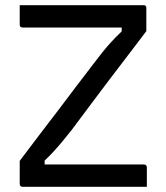

<svg xmlns="http://www.w3.org/2000/svg" viewBox="-20 -720 640 740"><path d="M546 0H67Q62 0 59 -3Q56 -6 56 -11V-100Q94 -151 130.5 -198.5Q167 -246 202 -292Q237 -338 271.5 -384Q306 -430 341 -475Q359 -499 375.5 -519.5Q392 -540 409.5 -559Q427 -578 449 -599V-614Q420 -614 397 -614Q374 -614 353.5 -614Q333 -614 312 -614Q291 -614 265 -614H68Q62 -614 59 -616.5Q56 -619 56 -626Q56 -644 56 -664Q56 -684 56 -700H533Q536 -700 538 -699.5Q540 -699 541.5 -697.5Q543 -696 543.5 -694Q544 -692 544 -689V-600Q516 -563 482.5 -519Q449 -475 411.5 -426Q374 -377 335 -324.5Q296 -272 257 -220Q238 -196 221 -175.5Q204 -155 187.5 -137Q171 -119 152 -101V-86Q186 -86 219 -86Q252 -86 305 -86H535Q540 -86 543 -83Q546 -80 546 -75Q546 -56 546 -37.5Q546 -19 546 0Z"/></svg>

Font: RecMonoLinear Nerd Font Mono
Style: Regular
Weight: 400
Monospace: yes
Version: Version 1.085; ttfautohint (v1.8.4.7-5d5b);Nerd Fonts 3.2.1